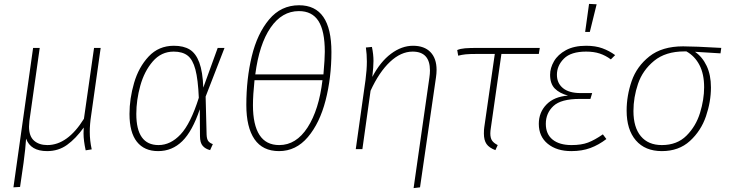

<svg xmlns="http://www.w3.org/2000/svg" viewBox="-20 -766 3743 986"><path d="M441 -89Q441 -44 451 1L420 6Q409 -44 409 -81Q409 -100 410 -111Q369 -54 324.5 -22Q280 10 222 10Q137 10 114 -54Q111 -5 101 70L83 194L49 196L150 -520H184L131 -145Q129 -125 129 -116Q129 -66 155 -43.5Q181 -21 223 -21Q327 -21 411 -156L463 -520H497L448 -173Q441 -128 441 -89Z M1024 -316 1098 -520H1133L1036 -270L1041 -74Q1042 -51 1050 -41Q1058 -31 1073 -26L1059 5Q1035 -1 1021 -17Q1007 -33 1007 -67L1006 -205Q968 -92 916 -41Q864 10 792 10Q721 10 683 -38Q645 -86 645 -181Q645 -259 668.5 -340Q692 -421 743.5 -476Q795 -531 873 -531Q923 -531 954.5 -511.5Q986 -492 1003.5 -445Q1021 -398 1024 -316ZM680 -181Q680 -21 794 -21Q856 -21 907.5 -76Q959 -131 1001 -264Q997 -358 983.5 -409Q970 -460 943.5 -480.5Q917 -501 872 -501Q808 -501 764.5 -450.5Q721 -400 700.5 -326Q680 -252 680 -181Z M1682 -499Q1682 -367 1652 -250.5Q1622 -134 1561 -62Q1500 10 1413 10Q1329 10 1287 -51Q1245 -112 1245 -227Q1245 -361 1273 -477Q1301 -593 1362 -666Q1423 -739 1516 -739Q1682 -739 1682 -499ZM1291 -384H1641Q1648 -465 1648 -500Q1648 -607 1615.5 -658Q1583 -709 1515 -709Q1428 -709 1369.5 -624Q1311 -539 1291 -384ZM1287 -354Q1279 -277 1279 -226Q1279 -125 1312.5 -73Q1346 -21 1414 -21Q1501 -21 1559.5 -111.5Q1618 -202 1636 -354Z M2185 -367Q2188 -387 2188 -404Q2188 -501 2099 -501Q2039 -501 1983 -448.5Q1927 -396 1883 -300L1841 0H1807L1857 -355Q1864 -408 1864 -450Q1864 -487 1859 -522L1890 -525Q1898 -487 1898 -453Q1898 -425 1892 -371Q1933 -449 1988 -490Q2043 -531 2101 -531Q2159 -531 2190.5 -498.5Q2222 -466 2222 -407Q2222 -389 2219 -369L2137 196L2104 200Z M2501 -111Q2498 -93 2498 -81Q2498 -57 2507 -44Q2516 -31 2536 -21L2524 5Q2492 -7 2478.5 -26.5Q2465 -46 2465 -80Q2465 -101 2467 -113L2521 -489H2431Q2391 -489 2371.5 -487Q2352 -485 2333 -480L2328 -509Q2344 -516 2368 -518Q2392 -520 2439 -520H2752L2747 -489H2555Z M2747 -130Q2747 -189 2786.5 -229.5Q2826 -270 2897 -275Q2853 -287 2829 -311.5Q2805 -336 2805 -382Q2805 -417 2825 -451.5Q2845 -486 2886.5 -508.5Q2928 -531 2990 -531Q3038 -531 3073.5 -518Q3109 -505 3139 -483L3117 -461Q3090 -481 3060 -491Q3030 -501 2990 -501Q2912 -501 2876 -465Q2840 -429 2840 -382Q2840 -339 2871 -313.5Q2902 -288 2962 -288H3021L3012 -258H2957Q2861 -258 2822 -221.5Q2783 -185 2783 -130Q2783 -77 2818 -49Q2853 -21 2915 -21Q2966 -21 3000 -34Q3034 -47 3076 -76L3094 -52Q3055 -22 3012 -6Q2969 10 2914 10Q2839 10 2793 -27.5Q2747 -65 2747 -130ZM3044 -744 3009 -602H2985L3005 -746Z M3198 -198Q3198 -275 3224 -350Q3250 -425 3315 -476.5Q3380 -528 3488 -528Q3545 -528 3684 -520L3680 -492L3549 -500Q3587 -474 3609 -427.5Q3631 -381 3631 -317Q3631 -244 3605.5 -169Q3580 -94 3523 -42Q3466 10 3379 10Q3293 10 3245.5 -45Q3198 -100 3198 -198ZM3596 -318Q3596 -386 3572 -432Q3548 -478 3505 -502H3495Q3398 -502 3339 -453.5Q3280 -405 3256.5 -335.5Q3233 -266 3233 -196Q3233 -112 3271 -66.5Q3309 -21 3379 -21Q3457 -21 3505.5 -69.5Q3554 -118 3575 -186.5Q3596 -255 3596 -318Z"/></svg>

Font: FiraGO UltraLight
Style: Italic
Weight: 200
Italic angle: -8°
Designer: bBox Type GmbH
Foundry: bBox Type GmbH
Version: Version 1.001